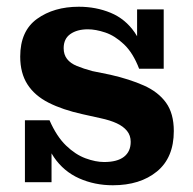

<svg xmlns="http://www.w3.org/2000/svg" viewBox="-20 -541 572 570"><path d="M315 9Q261 9 215 -11.5Q169 -32 140 -74.5Q111 -117 106 -184H127Q148 -136 176 -109Q204 -82 234 -71Q264 -60 289 -60Q328 -60 348 -75.5Q368 -91 368 -120Q368 -139 357 -152.5Q346 -166 326.5 -175Q307 -184 279 -190L225 -202Q166 -215 124.5 -236Q83 -257 61.5 -290.5Q40 -324 40 -373Q40 -449 90 -485Q140 -521 214 -521Q265 -521 308.5 -503Q352 -485 380 -444.5Q408 -404 412 -337H393Q375 -384 348 -409.5Q321 -435 292.5 -444.5Q264 -454 241 -454Q209 -454 189 -440Q169 -426 169 -398Q169 -379 179 -366Q189 -353 208.5 -345Q228 -337 254 -330L308 -319Q365 -306 407.5 -287Q450 -268 473 -236Q496 -204 496 -152Q496 -73 446 -32Q396 9 315 9ZM54 0V-184H106L133 -142V0ZM412 -337 387 -379V-513H466V-337Z"/></svg>

Font: Montagu Slab 144pt SemiBold
Style: Regular
Weight: 600
Version: Version 1.000